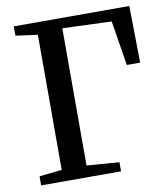

<svg xmlns="http://www.w3.org/2000/svg" viewBox="-83 -813 775 884"><g transform="rotate(-10 304.5 -371.5)"><path d="M38 0V-42.5L143.5 -54V-685.5L41 -699.5V-743H581L585 -477.5H522.5L489 -687L259.5 -695.5V-54L411.5 -42.5V0Z"/></g></svg>

Font: Merriweather 48pt Medium
Style: Regular
Weight: 500
Version: Version 2.100